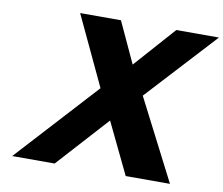

<svg xmlns="http://www.w3.org/2000/svg" viewBox="-87 -932 1207 1038"><g transform="rotate(10 516.5 -412.5)"><path d="M909.5 0 681.9 -444 1032.9 -825H798.9L599 -600L494.9 -825H270.9L449.9 -444L43.5 0H276.5L531.2 -281L666.5 0Z"/></g></svg>

Font: Hussar Nova
Style: 76
Weight: 700
Foundry: Cannot Into Space Fonts
Version: Version 0.99